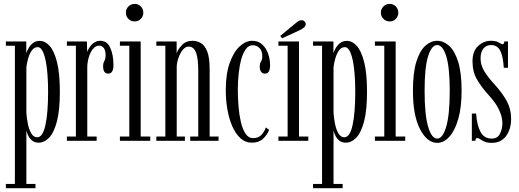

<svg xmlns="http://www.w3.org/2000/svg" viewBox="-20 -742 2738 1012"><path d="M11 250V227.5H58.5V-501H11V-523.5H118.5V-461Q121.5 -472 130 -487.5Q138.5 -503 153.2 -514.8Q168 -526.5 190 -526.5Q218 -526.5 241.8 -500Q265.5 -473.5 280.5 -414.5Q295.5 -355.5 295.5 -259Q295.5 -161 280 -102Q264.5 -43 239 -16.5Q213.5 10 183.5 10Q162.5 10 148.8 -1.5Q135 -13 128 -28.5Q121 -44 119 -55V227.5H167V250ZM176 -18.5Q205.5 -18.5 219.5 -83.2Q233.5 -148 233.5 -257Q233.5 -324.5 227.5 -378Q221.5 -431.5 209.2 -462.5Q197 -493.5 178.5 -493.5Q160 -493.5 147.8 -476.2Q135.5 -459 128.5 -434.2Q121.5 -409.5 119 -388V-147.5Q121 -118 127 -88.2Q133 -58.5 145 -38.5Q157 -18.5 176 -18.5Z M332.5 0V-22.5H380V-501H332.5V-523.5H438L439.5 -467.5Q440.5 -473 448.8 -487.5Q457 -502 472.2 -514.5Q487.5 -527 509.5 -527Q545 -527 561.5 -489.5Q578 -452 578 -399.5Q578 -354 550.5 -354Q523.5 -354 523.5 -393Q523.5 -409.5 530 -420.5Q536.5 -431.5 536.5 -450.5Q536.5 -477 526.8 -489.2Q517 -501.5 503 -501.5Q483.5 -501.5 469.2 -483.2Q455 -465 447.5 -438.5Q440 -412 440 -387V-22.5H489.5V0Z M690.5 -629Q670.5 -629 657 -642.5Q643.5 -656 643.5 -675Q643.5 -694.5 657 -708Q670.5 -721.5 690.5 -721.5Q709 -721.5 722.2 -708Q735.5 -694.5 735.5 -675Q735.5 -656 722.2 -642.5Q709 -629 690.5 -629ZM612 0V-22.5H661.5V-501H612V-523.5H721.5V-22.5H772V0Z M804 0V-22.5H851.5V-501H804V-523.5H911V-460Q917 -481.5 938.8 -504.2Q960.5 -527 994.5 -527Q1016 -527 1036.8 -516.2Q1057.5 -505.5 1071.2 -473.2Q1085 -441 1085 -377.5V-22.5H1132V0H982.5V-22.5H1025V-367Q1025 -435.5 1012.8 -466Q1000.5 -496.5 974.5 -496.5Q957 -496.5 943 -478.8Q929 -461 920.5 -436.2Q912 -411.5 911.5 -391V-22.5H954.5V0Z M1307 10Q1273 10 1247.2 -13.5Q1221.5 -37 1204.2 -76.8Q1187 -116.5 1178.5 -165.8Q1170 -215 1170 -266.5Q1170 -352.5 1190.8 -410.5Q1211.5 -468.5 1243.5 -497.8Q1275.5 -527 1309 -527Q1340.5 -527 1361.2 -508.5Q1382 -490 1392.8 -460.2Q1403.5 -430.5 1403.5 -398Q1403.5 -354 1377 -354Q1363 -354 1356 -364.2Q1349 -374.5 1349 -390.5Q1349 -407.5 1355.8 -418Q1362.5 -428.5 1362.5 -445Q1362.5 -473.5 1348 -488.5Q1333.5 -503.5 1312 -503.5Q1290.5 -503.5 1275.5 -482.8Q1260.5 -462 1251.2 -427.8Q1242 -393.5 1237.8 -352Q1233.5 -310.5 1233.5 -269.5Q1233.5 -228.5 1237 -183.8Q1240.5 -139 1249.2 -100.5Q1258 -62 1273.8 -38Q1289.5 -14 1314 -14Q1342.5 -14 1358.5 -31.5Q1374.5 -49 1381 -70.5L1398.5 -57.5Q1389.5 -32.5 1367 -11.2Q1344.5 10 1307 10Z M1447.5 0V-22.5H1496V-501H1447.5V-523.5H1556V-22.5H1605V0ZM1467 -540 1457 -552.5 1541 -622Q1556.5 -635.5 1570 -635.5Q1582.5 -635.5 1589 -624Q1591.5 -619.5 1591.5 -614.5Q1591.5 -605 1582.2 -597Q1573 -589 1561 -583.5Z M1630 250V227.5H1677.5V-501H1630V-523.5H1737.5V-461Q1740.5 -472 1749 -487.5Q1757.5 -503 1772.2 -514.8Q1787 -526.5 1809 -526.5Q1837 -526.5 1860.8 -500Q1884.5 -473.5 1899.5 -414.5Q1914.5 -355.5 1914.5 -259Q1914.5 -161 1899 -102Q1883.5 -43 1858 -16.5Q1832.5 10 1802.5 10Q1781.5 10 1767.8 -1.5Q1754 -13 1747 -28.5Q1740 -44 1738 -55V227.5H1786V250ZM1795 -18.5Q1824.5 -18.5 1838.5 -83.2Q1852.5 -148 1852.5 -257Q1852.5 -324.5 1846.5 -378Q1840.5 -431.5 1828.2 -462.5Q1816 -493.5 1797.5 -493.5Q1779 -493.5 1766.8 -476.2Q1754.5 -459 1747.5 -434.2Q1740.5 -409.5 1738 -388V-147.5Q1740 -118 1746 -88.2Q1752 -58.5 1764 -38.5Q1776 -18.5 1795 -18.5Z M2034.5 -629Q2014.5 -629 2001 -642.5Q1987.5 -656 1987.5 -675Q1987.5 -694.5 2001 -708Q2014.5 -721.5 2034.5 -721.5Q2053 -721.5 2066.2 -708Q2079.5 -694.5 2079.5 -675Q2079.5 -656 2066.2 -642.5Q2053 -629 2034.5 -629ZM1956 0V-22.5H2005.5V-501H1956V-523.5H2065.5V-22.5H2116V0Z M2284.5 11Q2231.5 11 2194 -61Q2156.5 -133 2156.5 -263.5Q2156.5 -359 2174.5 -416.8Q2192.5 -474.5 2221.8 -500.8Q2251 -527 2284.5 -527Q2317.5 -527 2347 -500.8Q2376.5 -474.5 2394.8 -416.8Q2413 -359 2413 -263.5Q2413 -176.5 2395.5 -115.2Q2378 -54 2348.8 -21.5Q2319.5 11 2284.5 11ZM2284.5 -11.5Q2313.5 -11.5 2332 -74.5Q2350.5 -137.5 2350.5 -263.5Q2350.5 -387 2332 -445.8Q2313.5 -504.5 2284.5 -504.5Q2255 -504.5 2236.5 -445.8Q2218 -387 2218 -263.5Q2218 -137.5 2236.5 -74.5Q2255 -11.5 2284.5 -11.5Z M2572.5 11Q2548.5 11 2534 4.5Q2519.5 -2 2510.8 -8.2Q2502 -14.5 2495.5 -14.5Q2486 -14.5 2485.5 0H2467V-143.5H2489.5Q2493.5 -83 2512.5 -47.2Q2531.5 -11.5 2571.5 -11.5Q2603 -11.5 2615.5 -37.5Q2628 -63.5 2628 -91.5Q2628 -163 2554.5 -242Q2519 -281 2494.8 -322Q2470.5 -363 2470.5 -418.5Q2470.5 -472 2500 -499.5Q2529.5 -527 2567.5 -527Q2595.5 -527 2609.2 -518Q2623 -509 2630 -509Q2637 -509 2638 -523.5H2657.5V-384.5H2635.5Q2631.5 -447.5 2616 -476Q2600.5 -504.5 2568.5 -504.5Q2543 -504.5 2528 -486Q2513 -467.5 2513 -434.5Q2513 -399.5 2531.8 -368Q2550.5 -336.5 2584.5 -299.5Q2627.5 -252.5 2650.8 -210Q2674 -167.5 2674 -116.5Q2674 -60 2647 -24.5Q2620 11 2572.5 11Z"/></svg>

Font: Imbue 50pt Light
Style: Regular
Weight: 300
Designer: Tyler Finck
Foundry: Etcetera Type Company
Version: Version 1.102; ttfautohint (v1.8.3)